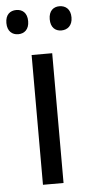

<svg xmlns="http://www.w3.org/2000/svg" viewBox="-67 -758 375 790"><g transform="rotate(-5 120.5 -363.0)"><path d="M-14 -676C-14 -642 6 -626 31 -626C56 -626 76 -642 76 -676C76 -711 56 -726 31 -726C6 -726 -14 -711 -14 -676ZM165 -676C165 -642 184 -626 209 -626C234 -626 255 -642 255 -676C255 -711 234 -726 209 -726C185 -726 165 -711 165 -676ZM163 0V-536H78V0Z"/></g></svg>

Font: Noto Sans Lao UI SemCond
Style: Regular
Weight: 400
Width: 4
Designer: Monotype Design Team
Foundry: Monotype Imaging Inc.
Version: Version 2.000